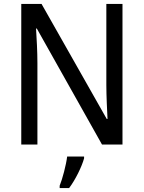

<svg xmlns="http://www.w3.org/2000/svg" viewBox="-20 -734 730 975"><path d="M602 0V-714H520V-302C520 -247 524 -172 526 -130H522L191 -714H88V0H170V-413C170 -475 166 -539 163 -589H167L498 0ZM407 70V61H321C316 103 297 175 283 209V221H331C363 179 396 111 407 70Z"/></svg>

Font: Noto Sans Sinhala UI SemiCondensed
Style: Regular
Weight: 400
Width: 4
Designer: Jelle Bosma - Monotype Design Team
Foundry: Monotype Imaging Inc.
Version: Version 2.006